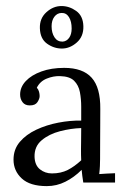

<svg xmlns="http://www.w3.org/2000/svg" viewBox="-20 -617 428 649"><path d="M261.5 0Q259.3 -12.8 258.2 -22.6Q257.1 -32.3 256 -42.9Q230.7 -17.6 201.1 -2.8Q171.6 12.1 138.2 12.1Q81.4 12.1 53.5 -13.8Q25.7 -39.6 25.7 -77.4Q25.7 -112.2 46.9 -137.3Q68.2 -162.4 102.7 -178.6Q137.1 -194.7 177.1 -202.4Q217.1 -210.1 254.5 -209.4V-256Q254.5 -282 250.1 -305.5Q245.7 -328.9 230.5 -344Q215.3 -359 182.6 -359.7Q160.6 -360.5 137.9 -351.3Q115.1 -342.1 104.5 -320.5Q110 -314.6 112 -306.7Q114 -298.9 114 -292.3Q114 -283.1 106.5 -271.7Q99 -260.4 80.3 -260.7Q64.5 -260.7 56.3 -271.5Q48 -282.4 48 -297.4Q48 -322.7 67.3 -343.1Q86.5 -363.4 120.1 -375.5Q153.6 -387.6 196.9 -387.6Q260 -387.6 289.9 -354.2Q319.8 -320.9 319 -248.6Q319 -220.4 318.8 -192.3Q318.7 -164.3 318.5 -136Q318.3 -107.8 318.3 -79.6Q318.3 -67.8 317.7 -55.7Q317.2 -43.6 315.4 -28.6Q328.9 -29.3 342.1 -30.3Q355.3 -31.2 368.9 -31.5V0ZM254.5 -184.1Q220 -183 183 -173.5Q145.9 -163.9 120.8 -142.8Q95.7 -121.7 96.8 -86.5Q97.9 -58.3 115.1 -44.6Q132.4 -30.8 155.5 -30.8Q185.9 -30.8 209 -42.5Q232.1 -54.3 254.5 -75.2Q254.1 -83.6 253.9 -93.1Q253.8 -102.7 253.8 -113.3Q253.8 -117 254.1 -137.3Q254.5 -157.7 254.5 -184.1ZM189.2 -452.9Q162.1 -452.9 139 -469.4Q115.9 -485.9 114.8 -521.5Q113.7 -554.8 136.8 -575.7Q159.9 -596.6 187.8 -596.6Q214.2 -596.6 237.4 -580.1Q260.7 -563.6 261.8 -528.8Q262.9 -493.9 239.6 -473.4Q216.4 -452.9 189.2 -452.9ZM191.4 -476.3Q205 -477.1 213.6 -489Q222.2 -500.9 222.2 -520.7Q222.2 -544.6 213.1 -559.2Q203.9 -573.9 187.8 -573.2Q173.1 -572.8 163.7 -560.3Q154.4 -547.9 154.4 -528.1Q154.4 -506.1 164.1 -491Q173.8 -476 191.4 -476.3Z"/></svg>

Font: Parastoo
Style: Regular
Weight: 400
Foundry: Saber Rastikerdar (saber.rastikerdar@gmail.com)
Version: Version 3.000